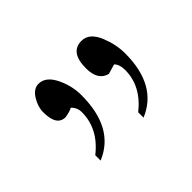

<svg xmlns="http://www.w3.org/2000/svg" viewBox="-73 -782 686 686"><g transform="rotate(-45 269.5 -439.5)"><path d="M118 -264V-291Q193 -350 193 -434Q193 -457 176 -473Q165 -466 139 -462Q95 -462 95 -531Q95 -559 112.5 -587Q130 -615 155 -615Q193 -615 216 -564Q235 -522 235 -478Q235 -312 118 -264ZM335 -264V-291Q409 -350 409 -431Q409 -459 395 -473L358 -462Q314 -473 314 -534Q314 -615 372 -615Q412 -615 433 -562Q451 -517 451 -473Q451 -312 335 -264Z"/></g></svg>

Font: Aksara Bali Galang
Style: Regular
Weight: 400
Designer: Bemby Bantara Narendra and Made Suatjana
Foundry: Bemby Bantara Narendra and Made Suatjana
Version: Version 1.001 2012 web release